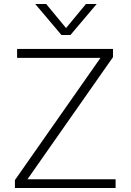

<svg xmlns="http://www.w3.org/2000/svg" viewBox="-20 -945 656 965"><path d="M157 -925H212L312 -804L412 -925H466L334 -769H289ZM55 -40 485 -654H66V-699H548V-658L118 -44H561V0H55Z"/></svg>

Font: Prompt ExtraLight
Style: Regular
Weight: 275
Designer: Katatrad Team
Foundry: CadsonDemak
Version: Version 1.001